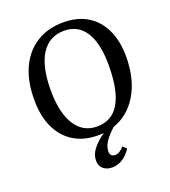

<svg xmlns="http://www.w3.org/2000/svg" viewBox="-167 -846 1064 1201"><g transform="rotate(-20 364.5 -246.0)"><path d="M371 233Q338 233 314.5 214Q291 195 291 158Q291 117 320.5 80.5Q350 44 396 12Q378 14 358 14Q264 14 196.5 -28Q129 -70 93 -148Q57 -226 58 -333Q58 -455 99 -543Q140 -631 215.5 -678Q291 -725 394 -725Q487 -725 553.5 -684.5Q620 -644 655.5 -568.5Q691 -493 691 -388Q690 -240 630.5 -139.5Q571 -39 468 -3Q435 25 409 60Q383 95 383 131Q383 166 417 166Q446 166 476 131L500 153Q476 191 443.5 212Q411 233 371 233ZM372 -40Q568 -40 570 -370Q571 -520 522 -597Q473 -674 380 -674Q282 -674 229 -593Q176 -512 175 -354Q175 -203 226.5 -121.5Q278 -40 372 -40Z"/></g></svg>

Font: Literata 36pt Medium
Style: Italic
Weight: 500
Italic angle: -2°
Designer: Latin by Veronika Burian and Jose Scaglione. Greek by Irene Vlachou. Cyrillic by Vera Evstafieva
Foundry: TypeTogether
Version: Version 3.002